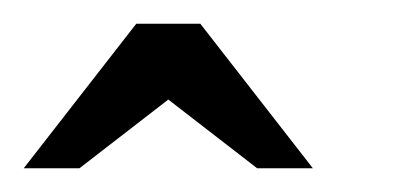

<svg xmlns="http://www.w3.org/2000/svg" viewBox="-23 -683 339 162"><path d="M194 -541 119 -599 44 -541H-3L92 -663H146L241 -541Z"/></svg>

Font: Jura
Style: Bold
Weight: 700
Designer: Ed Merritt
Foundry: Ten by Twenty
Version: Version 1.007